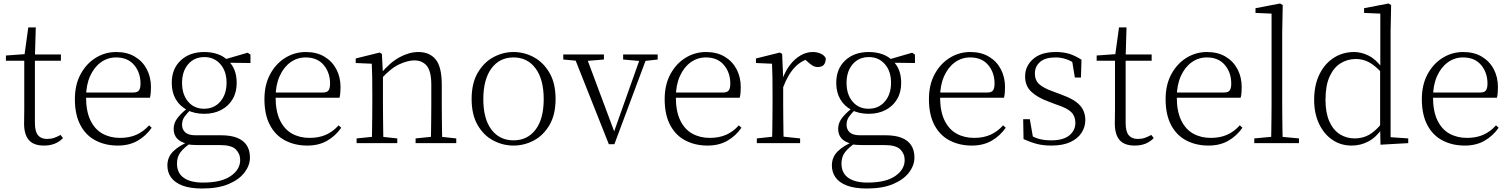

<svg xmlns="http://www.w3.org/2000/svg" viewBox="-20 -820 8650 1100"><path d="M149 -472V-508H329V-472ZM232 14Q173 14 145.5 -17.5Q118 -49 118 -112Q118 -135 118.5 -152.5Q119 -170 119 -196V-472H14V-502L139 -511L119 -496L142 -663H185L180 -493V-481V-115Q180 -67 197.5 -45.5Q215 -24 249 -24Q272 -24 289.5 -30Q307 -36 327 -47L341 -29Q321 -8 294 3Q267 14 232 14Z M655 14Q584 14 528 -15Q472 -44 440.5 -103.5Q409 -163 409 -252Q409 -334 441.5 -394.5Q474 -455 528 -488.5Q582 -522 646 -522Q708 -522 752.5 -495.5Q797 -469 821 -423.5Q845 -378 845 -320Q845 -283 839 -260H439V-290H744Q768 -290 776.5 -302.5Q785 -315 785 -341Q785 -404 748.5 -447.5Q712 -491 645 -491Q597 -491 558 -463Q519 -435 496 -383.5Q473 -332 473 -263Q473 -183 498 -131Q523 -79 567 -54.5Q611 -30 668 -30Q721 -30 761.5 -48Q802 -66 834 -102L849 -88Q816 -41 768 -13.5Q720 14 655 14Z M1139 260Q1069 260 1025 243Q981 226 960 196.5Q939 167 939 128Q939 80 972.5 47Q1006 14 1070 -13L1076 -3Q1033 27 1013.5 53Q994 79 994 117Q994 171 1032.5 198.5Q1071 226 1143 226Q1248 226 1302 188.5Q1356 151 1356 97Q1356 61 1331 36Q1306 11 1239 11H1113Q1096 11 1080 10Q1064 9 1050 5V3Q975 -15 975 -82Q975 -113 994 -140Q1013 -167 1055 -201V-210L1079 -198Q1050 -170 1036.5 -150.5Q1023 -131 1023 -105Q1023 -79 1041 -62Q1059 -45 1100 -45H1247Q1302 -45 1338.5 -30.5Q1375 -16 1393.5 12.5Q1412 41 1412 83Q1412 127 1381 168Q1350 209 1289.5 234.5Q1229 260 1139 260ZM1150 -168Q1094 -168 1052 -190Q1010 -212 987 -251.5Q964 -291 964 -345Q964 -426 1015.5 -474Q1067 -522 1150 -522Q1192 -522 1226.5 -510Q1261 -498 1284 -475L1286 -473Q1336 -428 1336 -345Q1336 -291 1312.5 -251.5Q1289 -212 1247 -190Q1205 -168 1150 -168ZM1149 -197Q1207 -197 1242.5 -238.5Q1278 -280 1278 -346Q1278 -412 1242.5 -452.5Q1207 -493 1151 -493Q1093 -493 1058 -452Q1023 -411 1023 -345Q1023 -279 1057.5 -238Q1092 -197 1149 -197ZM1255 -461V-478H1261L1399 -518L1415 -507V-459Z M1741 14Q1670 14 1614 -15Q1558 -44 1526.5 -103.5Q1495 -163 1495 -252Q1495 -334 1527.5 -394.5Q1560 -455 1614 -488.5Q1668 -522 1732 -522Q1794 -522 1838.5 -495.5Q1883 -469 1907 -423.5Q1931 -378 1931 -320Q1931 -283 1925 -260H1525V-290H1830Q1854 -290 1862.5 -302.5Q1871 -315 1871 -341Q1871 -404 1834.5 -447.5Q1798 -491 1731 -491Q1683 -491 1644 -463Q1605 -435 1582 -383.5Q1559 -332 1559 -263Q1559 -183 1584 -131Q1609 -79 1653 -54.5Q1697 -30 1754 -30Q1807 -30 1847.5 -48Q1888 -66 1920 -102L1935 -88Q1902 -41 1854 -13.5Q1806 14 1741 14Z M2023 0V-27L2133 -38H2153L2256 -27V0ZM2110 0Q2111 -24 2111.5 -64.5Q2112 -105 2112.5 -149Q2113 -193 2113 -226V-281Q2113 -333 2112.5 -375.5Q2112 -418 2110 -455L2018 -459V-485L2155 -519L2168 -511L2174 -393V-392V-226Q2174 -193 2174.5 -149Q2175 -105 2175.5 -64.5Q2176 -24 2177 0ZM2361 0V-27L2470 -38H2491L2594 -27V0ZM2448 0Q2449 -24 2449.5 -64Q2450 -104 2450.5 -148Q2451 -192 2451 -226V-334Q2451 -412 2425 -443Q2399 -474 2353 -474Q2318 -474 2269.5 -452.5Q2221 -431 2163 -368L2153 -398H2161Q2215 -463 2270 -492.5Q2325 -522 2377 -522Q2441 -522 2476 -479.5Q2511 -437 2511 -335V-226Q2511 -192 2511.5 -148Q2512 -104 2512.5 -64Q2513 -24 2514 0Z M2922 14Q2861 14 2806 -15Q2751 -44 2716.5 -103.5Q2682 -163 2682 -253Q2682 -343 2717 -403Q2752 -463 2807 -492.5Q2862 -522 2922 -522Q2983 -522 3038 -492.5Q3093 -463 3128 -403Q3163 -343 3163 -253Q3163 -163 3128 -103.5Q3093 -44 3038 -15Q2983 14 2922 14ZM2922 -16Q3002 -16 3048.5 -77.5Q3095 -139 3095 -252Q3095 -365 3048.5 -428Q3002 -491 2922 -491Q2842 -491 2795.5 -428Q2749 -365 2749 -252Q2749 -139 2795.5 -77.5Q2842 -16 2922 -16Z M3468 6 3264 -508H3334L3506 -48H3491L3496 -60L3655 -508H3692L3500 6ZM3207 -479V-508H3440V-479L3329 -470H3306ZM3550 -479V-508H3748V-479L3667 -470H3651Z M4034 14Q3963 14 3907 -15Q3851 -44 3819.5 -103.5Q3788 -163 3788 -252Q3788 -334 3820.5 -394.5Q3853 -455 3907 -488.5Q3961 -522 4025 -522Q4087 -522 4131.5 -495.5Q4176 -469 4200 -423.5Q4224 -378 4224 -320Q4224 -283 4218 -260H3818V-290H4123Q4147 -290 4155.5 -302.5Q4164 -315 4164 -341Q4164 -404 4127.5 -447.5Q4091 -491 4024 -491Q3976 -491 3937 -463Q3898 -435 3875 -383.5Q3852 -332 3852 -263Q3852 -183 3877 -131Q3902 -79 3946 -54.5Q3990 -30 4047 -30Q4100 -30 4140.5 -48Q4181 -66 4213 -102L4228 -88Q4195 -41 4147 -13.5Q4099 14 4034 14Z M4316 0V-27L4427 -39H4450L4564 -27V0ZM4403 0Q4404 -24 4404.5 -64.5Q4405 -105 4405.5 -149Q4406 -193 4406 -226V-281Q4406 -333 4405.5 -375.5Q4405 -418 4403 -455L4311 -459V-485L4448 -519L4461 -511L4467 -371V-370V-226Q4467 -193 4467.5 -149Q4468 -105 4468.5 -64.5Q4469 -24 4470 0ZM4466 -318 4449 -367H4463Q4479 -413 4506 -448Q4533 -483 4566.5 -502.5Q4600 -522 4636 -522Q4663 -522 4683.5 -512Q4704 -502 4711 -486Q4711 -462 4700 -449Q4689 -436 4665 -436Q4649 -436 4635.5 -444Q4622 -452 4605 -468L4582 -488H4631Q4575 -477 4535 -436Q4495 -395 4466 -318Z M4946 260Q4876 260 4832 243Q4788 226 4767 196.5Q4746 167 4746 128Q4746 80 4779.5 47Q4813 14 4877 -13L4883 -3Q4840 27 4820.5 53Q4801 79 4801 117Q4801 171 4839.5 198.5Q4878 226 4950 226Q5055 226 5109 188.5Q5163 151 5163 97Q5163 61 5138 36Q5113 11 5046 11H4920Q4903 11 4887 10Q4871 9 4857 5V3Q4782 -15 4782 -82Q4782 -113 4801 -140Q4820 -167 4862 -201V-210L4886 -198Q4857 -170 4843.5 -150.5Q4830 -131 4830 -105Q4830 -79 4848 -62Q4866 -45 4907 -45H5054Q5109 -45 5145.5 -30.5Q5182 -16 5200.5 12.5Q5219 41 5219 83Q5219 127 5188 168Q5157 209 5096.5 234.5Q5036 260 4946 260ZM4957 -168Q4901 -168 4859 -190Q4817 -212 4794 -251.5Q4771 -291 4771 -345Q4771 -426 4822.5 -474Q4874 -522 4957 -522Q4999 -522 5033.5 -510Q5068 -498 5091 -475L5093 -473Q5143 -428 5143 -345Q5143 -291 5119.5 -251.5Q5096 -212 5054 -190Q5012 -168 4957 -168ZM4956 -197Q5014 -197 5049.5 -238.5Q5085 -280 5085 -346Q5085 -412 5049.5 -452.5Q5014 -493 4958 -493Q4900 -493 4865 -452Q4830 -411 4830 -345Q4830 -279 4864.5 -238Q4899 -197 4956 -197ZM5062 -461V-478H5068L5206 -518L5222 -507V-459Z M5548 14Q5477 14 5421 -15Q5365 -44 5333.5 -103.5Q5302 -163 5302 -252Q5302 -334 5334.5 -394.5Q5367 -455 5421 -488.5Q5475 -522 5539 -522Q5601 -522 5645.5 -495.5Q5690 -469 5714 -423.5Q5738 -378 5738 -320Q5738 -283 5732 -260H5332V-290H5637Q5661 -290 5669.5 -302.5Q5678 -315 5678 -341Q5678 -404 5641.5 -447.5Q5605 -491 5538 -491Q5490 -491 5451 -463Q5412 -435 5389 -383.5Q5366 -332 5366 -263Q5366 -183 5391 -131Q5416 -79 5460 -54.5Q5504 -30 5561 -30Q5614 -30 5654.5 -48Q5695 -66 5727 -102L5742 -88Q5709 -41 5661 -13.5Q5613 14 5548 14Z M6003 14Q5957 14 5920.5 4.5Q5884 -5 5844 -23L5842 -137H5880L5901 -17L5869 -18V-54Q5896 -36 5927 -26Q5958 -16 6003 -16Q6072 -16 6106.5 -44.5Q6141 -73 6141 -116Q6141 -154 6117.5 -177.5Q6094 -201 6032 -221L5982 -240Q5923 -262 5888 -295Q5853 -328 5853 -382Q5853 -441 5898.5 -481.5Q5944 -522 6029 -522Q6073 -522 6106.5 -511.5Q6140 -501 6176 -478L6173 -376H6138L6120 -485L6147 -483V-450Q6116 -472 6087 -481.5Q6058 -491 6028 -491Q5968 -491 5938.5 -465Q5909 -439 5909 -399Q5909 -360 5934 -337.5Q5959 -315 6013 -296L6061 -278Q6136 -251 6167 -216.5Q6198 -182 6198 -132Q6198 -93 6176.5 -59.5Q6155 -26 6112 -6Q6069 14 6003 14Z M6398 -472V-508H6578V-472ZM6481 14Q6422 14 6394.5 -17.5Q6367 -49 6367 -112Q6367 -135 6367.5 -152.5Q6368 -170 6368 -196V-472H6263V-502L6388 -511L6368 -496L6391 -663H6434L6429 -493V-481V-115Q6429 -67 6446.5 -45.5Q6464 -24 6498 -24Q6521 -24 6538.5 -30Q6556 -36 6576 -47L6590 -29Q6570 -8 6543 3Q6516 14 6481 14Z M6904 14Q6833 14 6777 -15Q6721 -44 6689.5 -103.5Q6658 -163 6658 -252Q6658 -334 6690.5 -394.5Q6723 -455 6777 -488.5Q6831 -522 6895 -522Q6957 -522 7001.5 -495.5Q7046 -469 7070 -423.5Q7094 -378 7094 -320Q7094 -283 7088 -260H6688V-290H6993Q7017 -290 7025.5 -302.5Q7034 -315 7034 -341Q7034 -404 6997.5 -447.5Q6961 -491 6894 -491Q6846 -491 6807 -463Q6768 -435 6745 -383.5Q6722 -332 6722 -263Q6722 -183 6747 -131Q6772 -79 6816 -54.5Q6860 -30 6917 -30Q6970 -30 7010.5 -48Q7051 -66 7083 -102L7098 -88Q7065 -41 7017 -13.5Q6969 14 6904 14Z M7166 0V-27L7285 -38H7304L7422 -27V0ZM7262 0Q7263 -30 7263.5 -69Q7264 -108 7264.5 -149.5Q7265 -191 7265 -226V-742L7173 -746V-773L7314 -800L7329 -791L7326 -637V-226Q7326 -191 7326.5 -149.5Q7327 -108 7327.5 -69Q7328 -30 7329 0Z M7724 14Q7661 14 7612.5 -19.5Q7564 -53 7536.5 -112Q7509 -171 7509 -247Q7509 -332 7539 -393.5Q7569 -455 7621 -488.5Q7673 -522 7738 -522Q7779 -522 7820.5 -501.5Q7862 -481 7899 -431H7909L7898 -401Q7859 -444 7824 -463Q7789 -482 7748 -482Q7700 -482 7660.5 -457.5Q7621 -433 7597.5 -381.5Q7574 -330 7574 -248Q7574 -174 7596 -124.5Q7618 -75 7656 -51Q7694 -27 7741 -27Q7786 -27 7822.5 -47Q7859 -67 7897 -114L7907 -83H7898Q7864 -33 7819.5 -9.5Q7775 14 7724 14ZM7889 9 7887 -92V-95V-420L7888 -429V-742L7795 -746V-773L7935 -800L7950 -791L7947 -641V-34L8048 -27V0Z M8372 14Q8301 14 8245 -15Q8189 -44 8157.5 -103.5Q8126 -163 8126 -252Q8126 -334 8158.5 -394.5Q8191 -455 8245 -488.5Q8299 -522 8363 -522Q8425 -522 8469.5 -495.5Q8514 -469 8538 -423.5Q8562 -378 8562 -320Q8562 -283 8556 -260H8156V-290H8461Q8485 -290 8493.5 -302.5Q8502 -315 8502 -341Q8502 -404 8465.5 -447.5Q8429 -491 8362 -491Q8314 -491 8275 -463Q8236 -435 8213 -383.5Q8190 -332 8190 -263Q8190 -183 8215 -131Q8240 -79 8284 -54.5Q8328 -30 8385 -30Q8438 -30 8478.5 -48Q8519 -66 8551 -102L8566 -88Q8533 -41 8485 -13.5Q8437 14 8372 14Z"/></svg>

Font: Noto Serif KR ExtraLight
Style: Regular
Weight: 200
Designer: Ryoko NISHIZUKA 西塚涼子 (kana & ideographs); Frank Grießhammer (Latin, Greek & Cyrillic); Wenlong ZHANG 张文龙 (bopomofo); San
Foundry: Adobe
Version: Version 2.002-H1;hotconv 1.1.0;makeotfexe 2.6.0